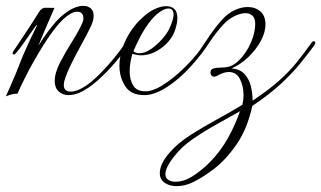

<svg xmlns="http://www.w3.org/2000/svg" viewBox="-21 -317 1097 656"><path d="M-1 12Q-1 12 15 -23.5Q31 -59 57 -126Q79 -176 90 -198.5Q101 -221 104 -227Q107 -233 105 -232Q103 -231 90.5 -213.5Q78 -196 62.5 -173.5Q47 -151 33 -135Q30 -131 26 -131Q22 -131 22 -135Q22 -139 26 -144Q54 -186 73 -214.5Q92 -243 111 -274Q121 -291 135 -290.5Q149 -290 165 -290Q161 -281 152 -260Q143 -239 131.5 -212.5Q120 -186 110 -160Q127 -189 155.5 -225.5Q184 -262 215 -281Q241 -297 263 -297Q279 -297 289 -288.5Q299 -280 299 -263Q299 -247 289 -226Q277 -201 258 -166.5Q239 -132 222.5 -98.5Q206 -65 199 -41Q198 -37 197.5 -33.5Q197 -30 197 -26Q197 -4 221 -4Q230 -4 245 -9Q274 -21 305.5 -50.5Q337 -80 365.5 -114.5Q394 -149 411 -176Q414 -180 417 -180Q420 -180 421.5 -176Q423 -172 420 -167Q403 -139 374 -105Q345 -71 312.5 -42Q280 -13 250 0Q240 4 231 6Q222 8 214 8Q193 8 179.5 -4.5Q166 -17 166 -40Q166 -68 184 -103Q202 -138 224.5 -173.5Q247 -209 260 -238Q264 -246 264 -254Q264 -277 242 -277Q232 -277 218 -269Q195 -255 171.5 -225.5Q148 -196 127 -162Q98 -116 74 -70Q50 -24 39 3Q26 3 12.5 7.5Q-1 12 -1 12Z M472 8Q426 8 406.5 -23Q387 -54 387 -93Q387 -108 390 -123.5Q393 -139 397 -152Q408 -184 426.5 -211.5Q445 -239 467 -258Q486 -276 507.5 -286Q529 -296 547 -296Q564 -296 574.5 -286.5Q585 -277 585 -255Q585 -238 578 -217Q567 -181 532.5 -154.5Q498 -128 460 -128Q453 -128 446 -129.5Q439 -131 431 -133Q427 -118 424.5 -102.5Q422 -87 422 -73Q422 -45 434 -25Q446 -5 476 -5Q499 -5 528 -22Q557 -39 586.5 -65Q616 -91 640 -118.5Q664 -146 678 -168Q681 -173 684 -173Q689 -173 689 -167Q689 -164 686 -159Q661 -123 629 -88Q597 -53 562 -28Q538 -11 515.5 -1.5Q493 8 472 8ZM455 -135Q474 -135 495 -149.5Q516 -164 533 -183.5Q550 -203 557 -218Q572 -250 572 -267Q572 -288 554 -288Q542 -288 524 -275.5Q506 -263 488 -239Q471 -216 457 -189Q443 -162 435 -142Q443 -135 455 -135Z M583 319Q558 319 541.5 307.5Q525 296 525 274Q525 260 532.5 243Q540 226 557 206Q585 173 629.5 144.5Q674 116 722 90Q770 64 807 41Q809 33 810 24.5Q811 16 811 7Q811 -22 799 -46.5Q787 -71 761 -71Q743 -71 721 -58Q715 -55 711 -55Q705 -55 701.5 -59.5Q698 -64 698 -68Q698 -80 708 -83Q718 -86 731.5 -86Q745 -86 756 -88Q780 -93 802 -117.5Q824 -142 837.5 -174.5Q851 -207 851 -235Q851 -255 841.5 -263.5Q832 -272 818 -272Q800 -272 778.5 -261Q757 -250 742 -233Q718 -207 697.5 -176.5Q677 -146 665 -130Q662 -126 658 -126Q650 -126 656 -137Q675 -166 696.5 -197Q718 -228 738 -250Q759 -273 782 -283Q805 -293 825 -293Q851 -293 868.5 -278Q886 -263 886 -234Q886 -206 869.5 -176Q853 -146 826.5 -121Q800 -96 770 -83Q799 -81 814.5 -64Q830 -47 836 -22.5Q842 2 842 27Q896 -9 931 -40Q966 -71 992 -103Q1018 -135 1044 -172Q1047 -176 1051 -176Q1056 -176 1056 -171Q1056 -166 1052 -161Q1030 -131 1003 -98Q976 -65 937.5 -29.5Q899 6 841 45Q824 123 787.5 176Q751 229 709.5 260.5Q668 292 637 306Q610 319 583 319ZM578 304Q606 304 632 288Q685 256 727 201.5Q769 147 799 63Q764 83 721.5 106.5Q679 130 640 156.5Q601 183 576 215Q559 236 551.5 251.5Q544 267 544 278Q544 291 554 297.5Q564 304 578 304Z"/></svg>

Font: Gwendolyn
Style: Regular
Weight: 400
Designer: Robert E. Leuschke
Foundry: Robert E. Leuschke
Version: Version 1.010; ttfautohint (v1.8.3)